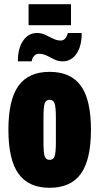

<svg xmlns="http://www.w3.org/2000/svg" viewBox="-20 -882 473 914"><path d="M116 -762V-862H318V-762ZM65 -590Q65 -653 90.5 -689Q116 -725 156 -725Q177 -725 196 -716Q215 -707 233 -698Q251 -689 269 -689Q282 -689 290.5 -699Q299 -709 303 -725H369Q369 -662 344 -626Q319 -590 278 -590Q257 -590 239 -599Q221 -608 203 -617Q185 -626 165 -626Q152 -626 142.5 -616Q133 -606 131 -590ZM216 12Q116 12 68 -55Q20 -122 20 -264Q20 -407 68 -473.5Q116 -540 216 -540Q317 -540 365 -473.5Q413 -407 413 -264Q413 -122 365 -55Q317 12 216 12ZM216 -121Q233 -121 239.5 -137Q246 -153 246 -205V-322Q246 -374 239.5 -390.5Q233 -407 216 -407Q199 -407 193 -390.5Q187 -374 187 -322V-205Q187 -153 193 -137Q199 -121 216 -121Z"/></svg>

Font: Archivo ExtraCondensed Black
Style: Regular
Weight: 900
Width: 2
Designer: Hector Gatti
Foundry: Omnibus-Type
Version: Version 2.001; ttfautohint (v1.8.3)